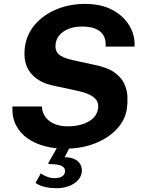

<svg xmlns="http://www.w3.org/2000/svg" viewBox="-20 -752 730 984"><path d="M270.5 212.5Q240 212.5 212 206.5Q184 200.5 162 185.5L189 136.5Q202.5 146 220.8 153.5Q239 161 260 161Q283 161 296.8 152.8Q310.5 144.5 313 130Q316 110.5 299 100Q282 89.5 236.5 89Q230.5 89 228.2 87.2Q226 85.5 230 79.5L278 -5H341.5L311.5 53.5Q348 54.5 367.8 66.5Q387.5 78.5 394.5 96.2Q401.5 114 399 131.5Q395 157 376 175.2Q357 193.5 329.2 203Q301.5 212.5 270.5 212.5ZM311.5 10Q258.5 10 209.2 -3Q160 -16 121.8 -42.5Q83.5 -69 62.2 -110Q41 -151 43.5 -206.5H194.5Q196.5 -173.5 213.8 -151Q231 -128.5 260.2 -116.5Q289.5 -104.5 327.5 -104.5Q366.5 -104.5 400 -114.5Q433.5 -124.5 455.8 -144.8Q478 -165 482.5 -195.5Q486.5 -223 473 -240.5Q459.5 -258 434 -269Q408.5 -280 375 -287L256.5 -312.5Q177.5 -328 137.2 -377.8Q97 -427.5 107.5 -510.5Q117 -578.5 161 -628.2Q205 -678 271.5 -705Q338 -732 415.5 -732Q499.5 -732 557.2 -700.5Q615 -669 644 -619Q673 -569 669.5 -513H521.5Q523.5 -551 508.5 -573.5Q493.5 -596 465.8 -606Q438 -616 401 -616Q363 -616 333.5 -604.8Q304 -593.5 286.2 -573.5Q268.5 -553.5 265 -527.5Q260.5 -496 278.2 -476.5Q296 -457 350 -444.5L467 -419Q531.5 -406 566.8 -380.5Q602 -355 616.8 -323Q631.5 -291 633 -257.8Q634.5 -224.5 630.5 -196.5Q622.5 -138 579.2 -91.2Q536 -44.5 467 -17.2Q398 10 311.5 10Z"/></svg>

Font: Public Sans Thin
Style: Bold Italic
Weight: 700
Italic angle: -8°
Version: Version 2.001